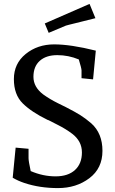

<svg xmlns="http://www.w3.org/2000/svg" viewBox="-20 -947 589 982"><path d="M349 -263Q316 -288 274 -309L229 -332Q226 -333 223 -334Q141 -374 96 -418.5Q51 -463 51 -542.5Q51 -622 111.5 -671Q172 -720 257 -720Q342 -720 470 -688L456 -541L397 -547V-587Q397 -597 383 -643Q330 -665 273 -665Q216 -665 183.5 -636Q151 -607 151 -554Q151 -502 201 -464Q236 -439 275.5 -419.5Q315 -400 317 -399Q364 -375 391 -358Q418 -341 447 -316Q504 -265 504 -175.5Q504 -86 437 -35.5Q370 15 276.5 15Q183 15 105 -11Q72 -22 45 -38L60 -192L126 -186V-138Q126 -123 137 -72Q200 -45 264 -45Q328 -45 363.5 -77.5Q399 -110 399 -167.5Q399 -225 349 -263ZM438 -927 468 -854 400 -837Q386 -833 366 -828.5Q346 -824 333.5 -820.5Q321 -817 317 -816L229 -779L209 -827Z"/></svg>

Font: Andada
Style: Regular
Weight: 400
Designer: Carolina Giovagnoli
Foundry: Carolina Giovagnoli
Version: Version 1.002